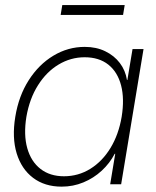

<svg xmlns="http://www.w3.org/2000/svg" viewBox="-20 -712 602 742"><path d="M218.3 9.3Q152.8 9.3 107.9 -24.7Q63 -58.6 44.4 -119.4Q25.9 -180.2 39.1 -260.7Q52.2 -341.3 91.1 -402.1Q129.9 -462.9 186.3 -496.8Q242.7 -530.8 307.6 -530.8Q352.1 -530.8 386.7 -513.9Q421.4 -497.1 443.1 -468.5Q464.8 -439.9 470.7 -402.8H472.2L492.2 -522.5H534.7L448.2 0H405.8L425.3 -117.7H423.3Q404.3 -81.1 373 -52.2Q341.8 -23.4 302.2 -7.1Q262.7 9.3 218.3 9.3ZM227.1 -30.8Q282.7 -30.8 329.1 -59.6Q375.5 -88.4 407 -140.1Q438.5 -191.9 450.2 -260.7Q461.4 -330.1 448 -381.8Q434.6 -433.6 398.7 -462.2Q362.8 -490.7 307.1 -490.7Q253.4 -490.7 206.5 -462.6Q159.7 -434.6 127 -382.8Q94.2 -331.1 82 -260.7Q70.8 -190.9 85.4 -139.2Q100.1 -87.4 136.7 -59.1Q173.3 -30.8 227.1 -30.8ZM461.9 -692.4 455.6 -654.3H214.4L220.7 -692.4Z"/></svg>

Font: Inter 28pt ExtraLight
Style: Italic
Weight: 250
Italic angle: -9.3988°
Designer: Rasmus Andersson
Foundry: rsms
Version: Version 4.001;git-66647c0bb